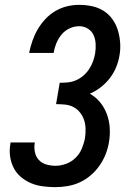

<svg xmlns="http://www.w3.org/2000/svg" viewBox="-20 -763 540 791"><path d="M208 8Q182 8 156 4.5Q130 1 107.5 -8.5Q85 -18 66 -34Q47 -50 36 -72Q25 -94 21.5 -119.5Q18 -145 23 -172Q23 -173 23 -174Q23 -175 23 -176H124Q124 -176 123.5 -175Q123 -174 123 -174Q120 -154 124 -135.5Q128 -117 140 -104Q152 -91 170.5 -85.5Q189 -80 208 -80Q230 -80 252 -88Q274 -96 291 -112.5Q308 -129 317 -150.5Q326 -172 330 -194Q333 -213 332.5 -232Q332 -251 326.5 -268Q321 -285 310 -299Q299 -313 283.5 -321.5Q268 -330 249 -332Q230 -334 211 -334L226 -422Q242 -422 259 -423.5Q276 -425 292.5 -432Q309 -439 323 -451Q337 -463 347 -478Q357 -493 363 -509.5Q369 -526 372 -543Q375 -562 374 -582Q373 -602 365.5 -618.5Q358 -635 342 -645Q326 -655 306 -655Q286 -655 266.5 -646Q247 -637 233.5 -620.5Q220 -604 212 -584.5Q204 -565 201 -545H100Q105 -570 113.5 -594.5Q122 -619 135 -641.5Q148 -664 166.5 -684Q185 -704 208 -717.5Q231 -731 256 -737Q281 -743 306 -743Q333 -743 359 -737.5Q385 -732 406.5 -718.5Q428 -705 443 -684Q458 -663 465.5 -638.5Q473 -614 475 -587Q477 -560 472 -533Q468 -509 458 -485Q448 -461 432 -440.5Q416 -420 395 -403.5Q374 -387 350 -377Q375 -363 392.5 -341.5Q410 -320 420 -293.5Q430 -267 432 -237.5Q434 -208 429 -178Q425 -153 415.5 -128.5Q406 -104 390.5 -81.5Q375 -59 354 -41Q333 -23 309 -12Q285 -1 259 3.5Q233 8 208 8Z"/></svg>

Font: Iosevka SS04 Semibold Oblique
Style: Regular
Weight: 600
Italic angle: -9°
Monospace: yes
Designer: Belleve Invis
Foundry: Belleve Invis
Version: Version 19.0.0; ttfautohint (v1.8.4)